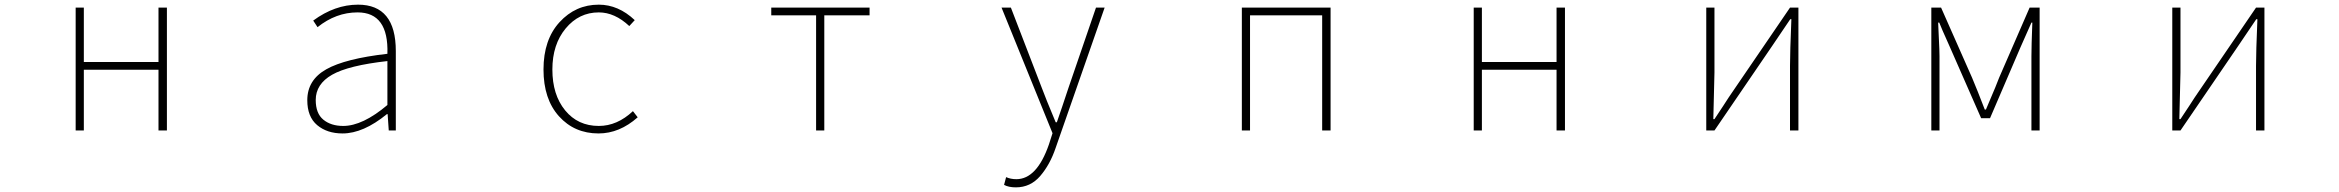

<svg xmlns="http://www.w3.org/2000/svg" viewBox="-20 -560 10040 824"><path d="M304.7 0V-527.3H339.8V-293.9H660.2V-527.3H696.3V0H660.2V-260.7H339.8V0Z M1450.2 12.7Q1383.8 12.7 1341.3 -22.9Q1298.8 -58.6 1298.8 -129.9Q1298.8 -216.8 1380.4 -262.7Q1461.9 -308.6 1642.6 -329.1Q1648.4 -506.8 1514.6 -506.8Q1421.9 -506.8 1342.8 -443.4L1324.2 -471.7Q1417 -540 1516.6 -540Q1678.7 -540 1678.7 -340.8V0H1648.4L1643.6 -70.3H1640.6Q1539.1 12.7 1450.2 12.7ZM1453.1 -19.5Q1536.1 -19.5 1642.6 -109.4V-297.9Q1475.6 -279.3 1405.3 -239.3Q1335 -199.2 1335 -130.9Q1335 -73.2 1367.7 -46.4Q1400.4 -19.5 1453.1 -19.5Z M2548.8 12.7Q2445.3 12.7 2378.9 -61Q2312.5 -134.8 2312.5 -261.7Q2312.5 -389.6 2381.3 -464.8Q2450.2 -540 2549.8 -540Q2633.8 -540 2704.1 -473.6L2680.7 -448.2Q2618.2 -506.8 2549.8 -506.8Q2464.8 -506.8 2407.7 -438Q2350.6 -369.1 2350.6 -261.7Q2350.6 -153.3 2405.3 -86.4Q2460 -19.5 2549.8 -19.5Q2628.9 -19.5 2696.3 -83L2716.8 -56.6Q2638.7 12.7 2548.8 12.7Z M3482.4 0V-494.1H3290V-527.3H3711.9V-494.1H3517.6V0Z M4339.8 244.1Q4308.6 244.1 4289.1 233.4L4297.9 200.2Q4317.4 209 4341.8 209Q4429.7 209 4481.4 60.5L4497.1 11.7L4278.3 -527.3H4318.4L4451.2 -182.6Q4465.8 -142.6 4510.7 -35.2H4515.6Q4537.1 -96.7 4565.4 -182.6L4683.6 -527.3H4720.7L4510.7 74.2Q4486.3 146.5 4444.3 195.3Q4402.3 244.1 4339.8 244.1Z M5309.6 0V-527.3H5690.4V0H5654.3V-494.1H5344.7V0Z M6304.7 0V-527.3H6339.8V-293.9H6660.2V-527.3H6696.3V0H6660.2V-260.7H6339.8V0Z M7302.7 0V-527.3H7337.9V-249Q7337.9 -226.6 7333 -48.8H7337.9Q7349.6 -65.4 7376 -106.4Q7402.3 -147.5 7414.1 -164.1L7662.1 -527.3H7698.2V0H7662.1V-277.3Q7662.1 -335 7668 -477.5H7663.1L7585.9 -363.3L7337.9 0Z M8268.6 0V-527.3H8310.5L8443.4 -226.6Q8449.2 -212.9 8468.8 -164.6Q8488.3 -116.2 8498 -89.8H8502.9Q8554.7 -210.9 8559.6 -226.6L8690.4 -527.3H8733.4V0H8698.2V-318.4Q8698.2 -361.3 8702.1 -462.9H8698.2L8651.4 -357.4L8520.5 -52.7H8482.4L8348.6 -357.4Q8308.6 -446.3 8302.7 -462.9H8297.9Q8297.9 -454.1 8300.8 -397.9Q8303.7 -341.8 8303.7 -318.4V0Z M9302.7 0V-527.3H9337.9V-249Q9337.9 -226.6 9333 -48.8H9337.9Q9349.6 -65.4 9376 -106.4Q9402.3 -147.5 9414.1 -164.1L9662.1 -527.3H9698.2V0H9662.1V-277.3Q9662.1 -335 9668 -477.5H9663.1L9585.9 -363.3L9337.9 0Z"/></svg>

Font: GenEi Gothic M ExtraLight
Style: Regular
Weight: 200
Designer: o_tamon (Modified); [Source Han Sans]
Ryoko NISHIZUKA  (kana & ideographs); Paul D. Hunt (Latin, Greek & Cyrillic); Wenl
Version: Version 1.1a;Original Version 1.004